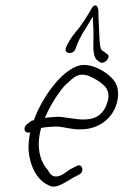

<svg xmlns="http://www.w3.org/2000/svg" viewBox="-20 -714 455 707"><path d="M81 -258C61 -243 71 -220 91 -227C87 -206 85 -187 85 -169C87 -105 117 -49 159 -32C184 -16 215 -40 250 -60L271 -71C293 -81 283 -116 261 -102L239 -91C229 -84 220 -78 213 -73C187 -57 167 -63 157 -87C128 -117 112 -173 131 -241V-243C148 -246 165 -247 184 -248C218 -248 245 -235 286 -238C345 -241 394 -277 410 -334C421 -373 413 -402 396 -422C369 -453 323 -475 290 -475C218 -475 134 -355 105 -272C94 -269 89 -264 81 -258ZM145 -280C160 -314 179 -348 198 -373C209 -390 222 -403 233 -412C249 -428 264 -439 282 -439C300 -439 316 -432 337 -419C364 -402 390 -382 375 -336C345 -240 246 -284 192 -284C176 -283 160 -282 145 -280ZM223 -539C213 -516 248 -511 257 -532L261 -542C275 -583 302 -617 321 -652C322 -651 321 -649 322 -647C322 -627 324 -617 324 -597C326 -561 317 -512 337 -493L348 -485C367 -475 392 -508 373 -516L363 -524C350 -530 351 -536 348 -550C345 -579 345 -615 343 -641C341 -660 347 -694 330 -694C326 -694 322 -691 318 -684C310 -669 301 -656 292 -641L271 -611C252 -589 235 -567 223 -539Z"/></svg>

Font: Stray Cat
Style: UltCnObl
Weight: 400
Version: Version 1.0